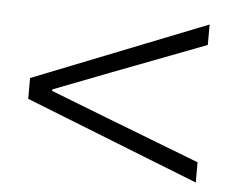

<svg xmlns="http://www.w3.org/2000/svg" viewBox="-39 -621 613 507"><g transform="rotate(5 267.5 -367.5)"><path d="M497.1 -158.2 37.1 -339.8V-395L497.1 -577.1V-522.9L245.1 -426.8L98.1 -370.1V-366.2L245.1 -309.1L497.1 -211.9Z"/></g></svg>

Font: Source Han Sans CN Light
Style: Regular
Weight: 300
Designer: Ryoko NISHIZUKA  (kana, bopomofo & ideographs); Paul D. Hunt (Latin, Greek & Cyrillic); Sandoll Communications , Soo-you
Foundry: Adobe
Version: Version 2.000;hotconv 1.0.107;makeotfexe 2.5.65593